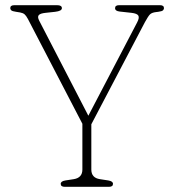

<svg xmlns="http://www.w3.org/2000/svg" viewBox="-20 -720 671 740"><path d="M415.5 -11.5Q415.5 0 400 0H229.5Q214 0 214 -11.5Q214 -21.5 232 -24.5L264.5 -29.5Q297.5 -35 297.5 -66.5V-243L87.5 -647Q80.5 -660 74.5 -665Q68.5 -670 57.5 -672L42 -674.5Q27.5 -676.5 23.5 -680.2Q19.5 -684 19.5 -688.5Q19.5 -700 35.5 -700H200Q218.5 -700 218.5 -688.5Q218.5 -677.5 192.5 -674.5L155.5 -670.5Q135.5 -668.5 129.5 -661.8Q123.5 -655 131 -640.5L320.5 -274L508.5 -633.5Q518 -651.5 513.2 -659.8Q508.5 -668 487 -670.5L441.5 -675.5Q423.5 -677.5 423.5 -688.5Q423.5 -700 439 -700H596.5Q612 -700 612 -688.5Q612 -684.5 608.5 -680.5Q605 -676.5 590 -674.5L581.5 -673.5Q565 -671.5 558 -664.5Q551 -657.5 538.5 -634.5L332 -241V-66.5Q332 -34.5 365 -29.5L397.5 -24.5Q415.5 -21.5 415.5 -11.5Z"/></svg>

Font: Fraunces 72pt S100 Thin
Style: Regular
Weight: 100
Version: Version 1.000; ttfautohint (v1.8.3)